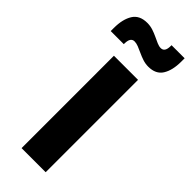

<svg xmlns="http://www.w3.org/2000/svg" viewBox="-244 -697 721 721"><g transform="rotate(45 117.0 -336.0)"><path d="M57 0V-490.5H185V0ZM177 -552.5Q162 -552.5 147.5 -557.2Q133 -562 119.8 -568.2Q106.5 -574.5 95 -579Q83.5 -583.5 74 -583.5Q53 -583.5 52.5 -552V-547.5H-17V-564Q-17 -610.5 0.5 -638.5Q18 -666.5 58.5 -666.5Q74.5 -666.5 89 -661.8Q103.5 -657 116.5 -650.8Q129.5 -644.5 140.5 -639.8Q151.5 -635 161 -635Q182 -635 182 -667V-671.5H251.5V-654Q251.5 -607.5 234.2 -580Q217 -552.5 177 -552.5Z"/></g></svg>

Font: Anek Latin Medium SemiBold
Style: Regular
Weight: 600
Version: Version 1.003